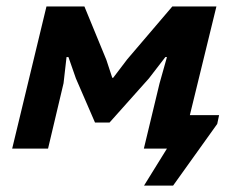

<svg xmlns="http://www.w3.org/2000/svg" viewBox="-20 -459 725 593"><path d="M472.7 -201.2 495.6 -282.7H490.7L439.9 -216.8L318.4 -80.6H273.4L214.4 -216.8L191.4 -282.7H185.5L176.3 -202.1L128.4 0H17.6L123.5 -439H240.7L308.6 -273.9L326.7 -218.8H329.6L373 -275.9L512.2 -439H648.4L566.4 -103.5H656.7L650.9 -76.2L514.6 114.3H424.8L495.6 0H424.3Z"/></svg>

Font: PT Astra Sans
Style: Bold Italic
Weight: 700
Italic angle: -16°
Designer: A.Korolkova, I. Chaeva
Foundry: ParaType Ltd
Version: Version 1.002W